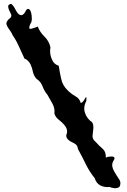

<svg xmlns="http://www.w3.org/2000/svg" viewBox="-20 -929 671 1016"><path d="M559.6 60.5Q553.7 61 548.8 61Q528.3 61 510.7 52.2Q489.3 40.5 481.4 14.2Q453.1 -21 433.6 -61Q414.1 -101.6 392.6 -140.1Q390.6 -162.6 371.1 -171.4Q351.6 -179.7 339.8 -190.9Q333 -196.8 331.1 -205.6Q329.1 -213.9 335 -227.5Q335.9 -239.7 332 -249Q328.1 -258.8 321.3 -266.6Q308.6 -282.2 291 -295.4Q273.4 -309.1 267.6 -328.6Q268.6 -333 268.6 -337.4Q268.6 -359.9 257.8 -379.9Q245.1 -403.8 231.4 -426.8Q214.8 -446.3 205.1 -472.2Q195.3 -498 173.8 -511.2Q159.2 -526.9 154.3 -548.3Q150.4 -569.8 141.6 -588.4Q136.7 -598.1 128.9 -606.4Q122.1 -614.3 109.4 -619.1Q94.7 -650.9 80.1 -683.1Q66.4 -714.8 45.9 -744.1Q43 -752.4 38.1 -759.8Q33.2 -767.1 28.3 -773.9Q18.6 -786.6 14.6 -799.3Q13.7 -801.8 13.7 -804.2Q13.7 -814.9 27.3 -828.6Q40 -835.9 40 -846.7Q40 -852.5 36.1 -858.9Q25.4 -877.9 23.4 -892.1Q22.5 -897.9 25.4 -902.3Q29.3 -906.7 39.1 -908.7Q51.8 -899.4 62.5 -877Q74.2 -854 86.9 -849.6Q92.8 -847.2 99.6 -850.6Q106.4 -854 113.3 -865.2Q117.2 -875.5 122.1 -879.4Q127 -882.8 130.9 -881.8Q143.6 -877.9 147.5 -846.7Q148.4 -837.4 148.4 -829.6Q148.4 -811.5 140.6 -802.7Q134.8 -789.6 134.8 -782.7Q134.8 -776.4 140.6 -776.4Q142.6 -776.4 145.5 -776.9Q165 -781.7 179.7 -788.6Q191.4 -758.3 215.8 -734.9Q240.2 -710.9 247.1 -677.7Q245.1 -668 245.1 -659.2Q245.1 -639.2 252.9 -619.1Q262.7 -590.3 291 -580.6Q295.9 -545.9 303.7 -512.2Q310.5 -478 336.9 -452.1Q355.5 -433.1 377.9 -420.4Q401.4 -408.2 407.2 -383.8Q418.9 -386.7 429.7 -407.2Q433.6 -415 435.5 -415Q437.5 -415 437.5 -409.2Q437.5 -404.3 436.5 -394.5Q425.8 -373.5 425.8 -354Q425.8 -342.8 429.7 -332Q438.5 -302.2 467.8 -281.7Q472.7 -273.4 473.6 -264.2Q474.6 -255.4 473.6 -245.6Q471.7 -228 469.7 -210Q469.7 -209 469.7 -207.5Q469.7 -190.9 487.3 -177.2Q504.9 -156.7 523.4 -141.6Q540 -127 540 -99.1Q540 -97.7 540 -94.7Q550.8 -100.6 567.4 -100.6Q571.3 -100.6 574.2 -100.6Q585.9 -99.6 585.9 -91.8Q585.9 -85.4 578.1 -74.2Q572.3 -61 574.2 -48.8Q576.2 -36.6 583 -24.4Q594.7 -2.9 609.4 18.1Q617.2 29.3 617.2 41Q617.2 50.8 611.3 61Q601.6 66.9 590.8 66.9Q587.9 66.9 585.9 66.9Q571.3 65.4 559.6 60.5Z"/></svg>

Font: Brazier Flame
Style: Regular
Weight: 400
Designer: Walter E Stewart
Version: 0.1